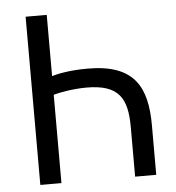

<svg xmlns="http://www.w3.org/2000/svg" viewBox="-51 -745 732 797"><g transform="rotate(-5 315.0 -346.5)"><path d="M85 -697H173V-442C197 -449 247 -460 323 -460C519 -460 568 -360 568 -202V4H480V-202C480 -323 446 -382 311 -382C256 -382 195 -371 173 -364V4H85Z"/></g></svg>

Font: Repo Regular
Style: Regular
Weight: 400
Designer: Stefan Peev
Foundry: Context Ltd
Version: Version 1.502